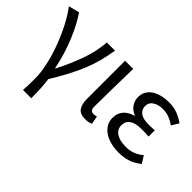

<svg xmlns="http://www.w3.org/2000/svg" viewBox="-100 -946 1534 1534"><g transform="rotate(45 666.5 -179.0)"><path d="M220 199Q221 181 222 166Q223 151 223.5 136Q224 121 224 104.5Q224 88 224 65Q224 -3 205.5 -84.5Q187 -166 156.5 -248Q126 -330 87 -404.5Q48 -479 7 -533L98 -557Q123 -521 150 -470.5Q177 -420 201.5 -360.5Q226 -301 246 -236Q266 -171 278 -107H283Q336 -210 376.5 -319.5Q417 -429 426 -543H518Q507 -474 491 -412Q475 -350 449.5 -287Q424 -224 388 -155.5Q352 -87 302 -5Q309 44 311.5 98Q314 152 314 199H220Z M735 13Q678 13 655 -19.5Q632 -52 632 -113V-543H724Q722 -432 719.5 -318.5Q717 -205 717 -106Q717 -83 727.5 -73Q738 -63 755 -63Q770 -63 788 -69L801 0Q789 6 773.5 9.5Q758 13 735 13Z M1113 13Q1063 13 1020.5 1.5Q978 -10 947.5 -31Q917 -52 900 -82Q883 -112 883 -150Q883 -179 892 -201.5Q901 -224 916.5 -240.5Q932 -257 952.5 -268Q973 -279 996 -285V-290Q954 -305 932 -339Q910 -373 910 -411Q910 -448 926.5 -475.5Q943 -503 971.5 -521Q1000 -539 1037.5 -548Q1075 -557 1117 -557Q1167 -557 1211 -541Q1255 -525 1293 -497L1256 -436Q1224 -459 1191 -471.5Q1158 -484 1120 -484Q1069 -484 1035 -462.5Q1001 -441 1001 -399Q1001 -362 1030.5 -338.5Q1060 -315 1126 -315Q1142 -315 1157.5 -315.5Q1173 -316 1193 -318V-247Q1170 -249 1149.5 -249.5Q1129 -250 1109 -250Q1042 -250 1008.5 -226Q975 -202 975 -157Q975 -112 1013.5 -86Q1052 -60 1122 -60Q1162 -60 1197.5 -72Q1233 -84 1271 -115L1310 -54Q1261 -16 1215.5 -1.5Q1170 13 1113 13Z"/></g></svg>

Font: SpoqaHanSansJP-Regular
Style: Regular
Weight: 400
Designer: [Source Han Sans]
Ryoko NISHIZUKA  (kana & ideographs); Paul D. Hunt (Latin, Greek & Cyrillic); Wenlong ZHANG  (bopomofo
Foundry: Spoqa (http://bi.spoqa.com)
Version: Version 1.002.20150607